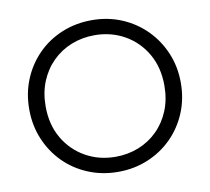

<svg xmlns="http://www.w3.org/2000/svg" viewBox="-80 -805 996 910"><g transform="rotate(-10 418.0 -350.0)"><path d="M418 15Q340.5 15 273.8 -12.8Q207 -40.5 157.8 -90Q108.5 -139.5 80.8 -206Q53 -272.5 53 -350Q53 -428 80.8 -494.5Q108.5 -561 157.8 -610.5Q207 -660 273.8 -687.5Q340.5 -715 418 -715Q495 -715 561.5 -687Q628 -659 677.5 -609Q727 -559 754.8 -492.8Q782.5 -426.5 782.5 -350Q782.5 -272.5 754.8 -206Q727 -139.5 677.5 -90Q628 -40.5 561.5 -12.8Q495 15 418 15ZM418 -57.5Q477.5 -57.5 529.5 -78.2Q581.5 -99 620.5 -137.8Q659.5 -176.5 681.5 -230.2Q703.5 -284 703.5 -350Q703.5 -438 665.2 -503.8Q627 -569.5 562.2 -606Q497.5 -642.5 418 -642.5Q358.5 -642.5 306.5 -621.8Q254.5 -601 215.5 -562.5Q176.5 -524 154.2 -470.2Q132 -416.5 132 -350Q132 -262 170.5 -196.2Q209 -130.5 273.8 -94Q338.5 -57.5 418 -57.5Z"/></g></svg>

Font: Geologica Roman ExtraLight
Style: Regular
Weight: 250
Designer: Sindre Bremnes, Frode Helland
Foundry: Monokrom Skriftforlag AS
Version: Version 1.010;gftools[0.9.28]